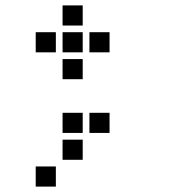

<svg xmlns="http://www.w3.org/2000/svg" viewBox="-20 -608 640 715"><path d="M214 -588Q213 -588 213 -588Q213 -588 213 -587V-514Q213 -513 213 -513Q213 -513 214 -513H287Q288 -513 288 -513Q288 -513 288 -514V-587Q288 -588 288 -588Q288 -588 287 -588ZM114 -488Q113 -488 113 -488Q113 -488 113 -487V-414Q113 -413 113 -413Q113 -413 114 -413H187Q188 -413 188 -413Q188 -413 188 -414V-487Q188 -488 188 -488Q188 -488 187 -488ZM214 -488Q213 -488 213 -488Q213 -488 213 -487V-414Q213 -413 213 -413Q213 -413 214 -413H287Q288 -413 288 -413Q288 -413 288 -414V-487Q288 -488 288 -488Q288 -488 287 -488ZM314 -488Q313 -488 313 -488Q313 -488 313 -487V-414Q313 -413 313 -413Q313 -413 314 -413H387Q388 -413 388 -413Q388 -413 388 -414V-487Q388 -488 388 -488Q388 -488 387 -488ZM214 -388Q213 -388 213 -388Q213 -388 213 -387V-314Q213 -313 213 -313Q213 -313 214 -313H287Q288 -313 288 -313Q288 -313 288 -314V-387Q288 -388 288 -388Q288 -388 287 -388ZM214 -188Q213 -188 213 -188Q213 -188 213 -187V-114Q213 -113 213 -113Q213 -113 214 -113H287Q288 -113 288 -113Q288 -113 288 -114V-187Q288 -188 288 -188Q288 -188 287 -188ZM314 -188Q313 -188 313 -188Q313 -188 313 -187V-114Q313 -113 313 -113Q313 -113 314 -113H387Q388 -113 388 -113Q388 -113 388 -114V-187Q388 -188 388 -188Q388 -188 387 -188ZM214 -88Q213 -88 213 -88Q213 -88 213 -87V-14Q213 -13 213 -13Q213 -13 214 -13H287Q288 -13 288 -13Q288 -13 288 -14V-87Q288 -88 288 -88Q288 -88 287 -88ZM114 12Q113 12 113 12Q113 12 113 13V86Q113 87 113 87Q113 87 114 87H187Q188 87 188 87Q188 87 188 86V13Q188 12 188 12Q188 12 187 12Z"/></svg>

Font: Doto
Style: Bold
Weight: 700
Monospace: yes
Version: Version 1.000